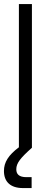

<svg xmlns="http://www.w3.org/2000/svg" viewBox="-20 -748 257 972"><path d="M141.6 -727.5H75.7V-2.4C22.5 37.6 0 73.2 0 117.7C0 172.4 33.2 204.1 96.2 204.1H140.1V148.9H114.3C75.2 148.9 62.5 132.8 62.5 108.9C62.5 78.1 83 52.2 141.6 0Z"/></svg>

Font: Raveo Display Display Light
Style: Regular
Weight: 300
Designer: Jakub Foglar, Rasmus Andersson (Inter)
Foundry: Jakubfoglar.com
Version: Version 1.100;Glyphs 3.2.3 (3260)